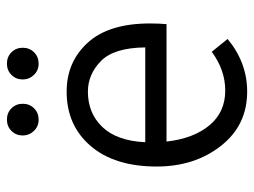

<svg xmlns="http://www.w3.org/2000/svg" viewBox="-112 -628 752 569"><g transform="rotate(-90 264.5 -344.0)"><path d="M147 -653Q147 -673 160.5 -686.5Q174 -700 194 -700Q214 -700 227.5 -686.5Q241 -673 241 -653Q241 -633 227.5 -619.5Q214 -606 194 -606Q174 -606 160.5 -620Q147 -634 147 -653ZM313 -653Q313 -673 326.5 -686.5Q340 -700 360 -700Q380 -700 393.5 -686.5Q407 -673 407 -653Q407 -633 393.5 -619.5Q380 -606 360 -606Q340 -606 326.5 -620Q313 -634 313 -653ZM277 12Q177 12 116 -66Q55 -144 55 -256Q55 -381 116 -452Q177 -523 277 -523Q365 -523 422 -460.5Q479 -398 479 -276Q479 -249 477 -227H129Q138 -147 177 -100Q216 -53 280 -53Q341 -53 395 -93L433 -46Q363 12 277 12ZM127 -290H408Q407 -383 367.5 -421.5Q328 -460 277 -460Q213 -460 172 -417Q131 -374 127 -290Z"/></g></svg>

Font: Overpass Light
Style: Regular
Weight: 300
Designer: Delve Withrington, Thomas Jockin
Foundry: Delve Fonts
Version: Version 3.000;DELV;Overpass